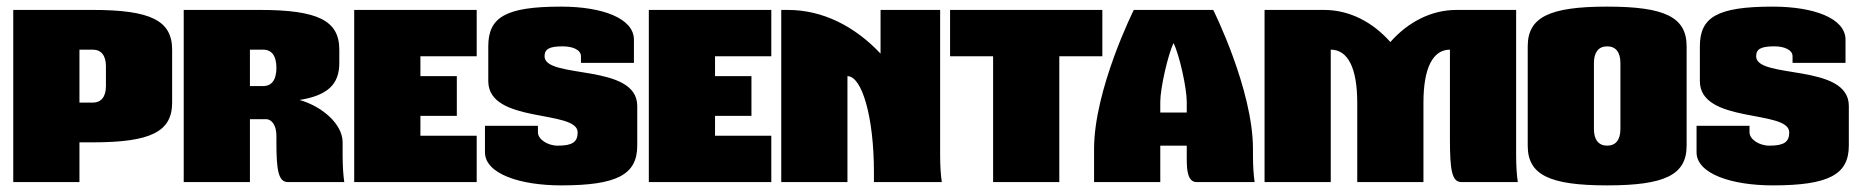

<svg xmlns="http://www.w3.org/2000/svg" viewBox="-20 -550 5620 580"><path d="M220 -400H260C286 -400 300 -382 300 -350V-290C300 -258 286 -240 260 -240H220ZM20 -520V0H220V-120H260C435 -120 500 -152 500 -240V-400C500 -488 435 -520 260 -520Z M735 -400H775C801 -400 815 -381 815 -345C815 -309 801 -290 775 -290H735ZM535 -520V0H735V-190H783C802 -190 815 -170 815 -140V-120C815 -35 821 0 850 0H1020C1017 -20 1015 -49 1015 -80V-120C1015 -176 952 -229 885 -248C971 -262 1005 -296 1005 -360V-400C1005 -488 940 -520 765 -520Z M1050 -520V0H1420V-140H1250V-200H1360V-320H1250V-380H1420V-520Z M1445 -170V-90C1445 -25 1551 10 1675 10C1843 10 1905 -22 1905 -110V-230C1905 -360 1625 -310 1625 -380C1625 -402 1640 -410 1680 -410C1709 -410 1735 -400 1735 -380V-360H1895V-430C1895 -495 1799 -530 1675 -530C1507 -530 1455 -498 1455 -410V-305C1455 -175 1725 -220 1725 -150C1725 -121 1709 -110 1665 -110C1633 -110 1605 -130 1605 -150V-170Z M1940 -520V0H2310V-140H2140V-200H2250V-320H2140V-380H2310V-520Z M2340 -520V0H2540V-320C2584 -320 2620 -196 2620 -30V0H2825C2822 -20 2820 -49 2820 -80V-520H2640V-388C2562 -471 2465 -520 2360 -520Z M2850 -520V-380H2980V0H3180V-380H3310V-520Z M3405 -520C3405 -520 3285 -280 3285 -100V0H3485V-110H3565V-70C3565 -35 3568 0 3595 0H3770C3767 -20 3765 -49 3765 -80V-100C3765 -280 3645 -520 3645 -520ZM3485 -210V-242C3485 -284 3508 -384 3525 -420C3543 -384 3565 -284 3565 -242V-210Z M3800 -520V0H4000V-400C4052 -400 4080 -344 4080 -240V0H4280V-240C4280 -344 4308 -400 4360 -400V-130C4360 -35 4366 0 4395 0H4565C4562 -20 4560 -49 4560 -80V-520H4380C4303 -520 4233 -483 4180 -423C4127 -483 4057 -520 3980 -520Z M4835 -530C4660 -530 4595 -498 4595 -410V-110C4595 -22 4660 10 4835 10C5010 10 5075 -22 5075 -110V-410C5075 -498 5010 -530 4835 -530ZM4835 -410C4861 -410 4875 -392 4875 -360V-160C4875 -128 4861 -110 4835 -110C4809 -110 4795 -128 4795 -160V-360C4795 -392 4809 -410 4835 -410Z M5105 -170V-90C5105 -25 5211 10 5335 10C5503 10 5565 -22 5565 -110V-230C5565 -360 5285 -310 5285 -380C5285 -402 5300 -410 5340 -410C5369 -410 5395 -400 5395 -380V-360H5555V-430C5555 -495 5459 -530 5335 -530C5167 -530 5115 -498 5115 -410V-305C5115 -175 5385 -220 5385 -150C5385 -121 5369 -110 5325 -110C5293 -110 5265 -130 5265 -150V-170Z"/></svg>

Font: MikodacsPCS
Style: Regular
Weight: 900
Designer: gluk (gluksza@wp.pl)
Foundry: gluk (gluksza@wp.pl)
Version: Version 0.27